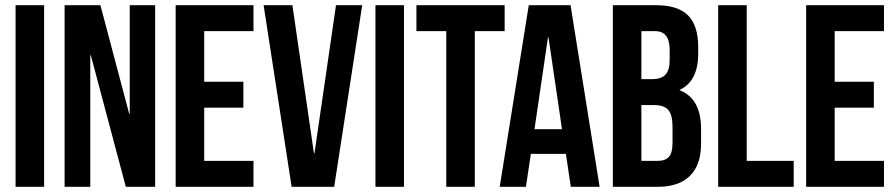

<svg xmlns="http://www.w3.org/2000/svg" viewBox="-20 -720 3455 740"><path d="M40 0V-700H150V0Z M465 0 330 -507H328V0H229V-700H367L478 -281H480V-700H578V0Z M767 -600V-405H918V-305H767V-100H957V0H657V-700H957V-600Z M1107 -700 1190 -129H1192L1275 -700H1376L1268 0H1104L996 -700Z M1427 0V-700H1537V0Z M1585 -600V-700H1925V-600H1810V0H1700V-600Z M2179 -700 2291 0H2180L2161 -127H2026L2007 0H1906L2018 -700ZM2092 -576 2040 -222H2146L2094 -576Z M2508 -700Q2593 -700 2632 -660.5Q2671 -621 2671 -539V-514Q2671 -407 2600 -374V-372Q2682 -340 2682 -223V-166Q2682 -85 2639.5 -42.5Q2597 0 2515 0H2342V-700ZM2501 -315H2452V-100H2515Q2544 -100 2558 -115.5Q2572 -131 2572 -169V-230Q2572 -278 2555.5 -296.5Q2539 -315 2501 -315ZM2505 -600H2452V-415H2495Q2528 -415 2544.5 -432Q2561 -449 2561 -489V-528Q2561 -600 2505 -600Z M2748 0V-700H2858V-100H3039V0Z M3197 -600V-405H3348V-305H3197V-100H3387V0H3087V-700H3387V-600Z"/></svg>

Font: Bebas Neue
Style: Regular
Weight: 400
Designer: Ryoichi Tsunekawa
Foundry: Ryoichi Tsunekawa
Version: Version 1.400